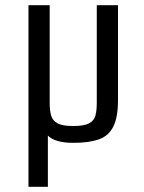

<svg xmlns="http://www.w3.org/2000/svg" viewBox="-20 -540 556 742"><path d="M90 -520H172V-142Q172 -114 177.5 -94Q183 -74 202 -63.5Q221 -53 263 -53Q305 -53 324.5 -63.5Q344 -74 349 -94Q354 -114 354 -142V-520H436V-153Q436 -86 417.5 -50Q399 -14 361 -1Q323 12 263 12Q193 12 165 -16V182H90Z"/></svg>

Font: Strait
Style: Regular
Weight: 400
Designer: Eduardo Rodriguez Tunni
Foundry: Eduardo Rodriguez Tunni
Version: Version 1.002; ttfautohint (v1.8.4.7-5d5b);gftools[0.9.23]